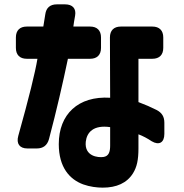

<svg xmlns="http://www.w3.org/2000/svg" viewBox="-20 -762 843 882"><path d="M452 100C515 100 563 79 591 34C609 5 616 -28 616 -80V-145C635 -138 658 -126 677 -113C711 -93 735 -107 735 -147V-198C735 -226 724 -244 699 -257C671 -271 650 -280 616 -293V-492H680C712 -492 730 -510 730 -542V-590C730 -622 712 -640 680 -640H535C503 -640 485 -622 485 -590L486 -313C339 -322 250 -237 250 -100C250 7 300 62 362 85C393 96 425 100 452 100ZM53 -542C53 -510 71 -492 103 -492H152C142 -431 113 -313 64 -138C54 -102 70 -80 106 -80H149C178 -80 197 -94 205 -123C240 -255 269 -382 292 -492H394C426 -492 444 -510 444 -542V-590C444 -622 426 -640 394 -640H317C318 -650 321 -667 325 -690C331 -723 313 -742 279 -742H241C210 -742 192 -726 188 -696L179 -640H103C71 -640 53 -622 53 -590ZM374 -111C379 -154 409 -189 486 -178V-93C486 -65 480 -45 456 -41C430 -37 367 -44 374 -111Z"/></svg>

Font: コーポレート・ロゴ（ラウンド）ver3 Bold
Style: Regular
Weight: 700
Designer: [KANA_main] LOGOTYPE.JP [Source Han Sans] Ryoko NISHIZUKA 西塚涼子 (kana, bopomofo & ideographs); Paul D. Hunt (Latin, Greek
Version: Version 12.001;FEAKit 1.0